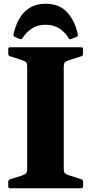

<svg xmlns="http://www.w3.org/2000/svg" viewBox="-20 -1004 488 1024"><path d="M223 -984Q298 -984 339.5 -937Q381 -890 395 -821Q397 -811 388 -807L360 -796Q350 -792 346 -801Q328 -831 297.5 -851.5Q267 -872 223 -872Q179 -872 149 -851.5Q119 -831 100 -801Q95 -792 86 -796L59 -807Q50 -811 52 -821Q62 -867 82.5 -903.5Q103 -940 138 -962Q173 -984 223 -984ZM125 0V-752H320V0ZM34 0Q24 0 24 -10V-35Q24 -44 34 -48L98 -68Q116 -75 120.5 -82Q125 -89 125 -104V-204H320V-107Q320 -87 325.5 -81Q331 -75 345 -70L414 -48Q423 -44 423 -35V-10Q423 0 413 0ZM24 -742Q24 -752 34 -752H413Q423 -752 423 -742V-717Q423 -708 414 -704L345 -682Q331 -677 325.5 -671Q320 -665 320 -645V-548H125V-648Q125 -663 120.5 -670Q116 -677 98 -683L34 -704Q24 -707 24 -717Z"/></svg>

Font: Hahmlet ExtraBold
Style: Regular
Weight: 800
Designer: Minjoo Ham & Mark Frömberg
Foundry: hypertype
Version: Version 1.002